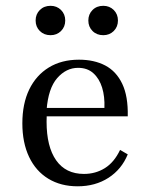

<svg xmlns="http://www.w3.org/2000/svg" viewBox="-20 -633 521 664"><path d="M248.4 11.3Q190.3 11.3 147.2 -14.9Q104 -41.1 80.6 -90.3Q57.3 -139.5 57.3 -206.5Q57.3 -274.2 81 -323.4Q104.8 -372.6 148.8 -399.6Q192.7 -426.6 253.2 -426.6Q305.6 -426.6 344 -406.5Q382.3 -386.3 402.8 -343.1Q423.4 -300 421.8 -230.6H108.9L108.1 -259.7H341.1Q342.7 -299.2 333.1 -330.2Q323.4 -361.3 302.8 -379.8Q282.3 -398.4 250 -398.4Q208.9 -398.4 177.8 -362.9Q146.8 -327.4 141.1 -252.4L142.7 -250.8Q141.9 -241.9 141.5 -232.3Q141.1 -222.6 141.1 -212.1Q141.1 -125.8 174.2 -78.6Q207.3 -31.5 270.2 -31.5Q310.5 -31.5 342.7 -51.6Q375 -71.8 395.2 -114.5L421.8 -99.2Q400.8 -47.6 355.2 -18.1Q309.7 11.3 248.4 11.3ZM337.1 -511.3Q314.5 -511.3 300 -525.8Q285.5 -540.3 285.5 -562.1Q285.5 -583.9 300 -598.4Q314.5 -612.9 337.1 -612.9Q358.9 -612.9 373.4 -598.4Q387.9 -583.9 387.9 -562.1Q387.9 -540.3 373.4 -525.8Q358.9 -511.3 337.1 -511.3ZM154.8 -511.3Q132.3 -511.3 117.7 -525.8Q103.2 -540.3 103.2 -562.1Q103.2 -583.9 117.7 -598.4Q132.3 -612.9 154.8 -612.9Q176.6 -612.9 191.1 -598.4Q205.6 -583.9 205.6 -562.1Q205.6 -540.3 191.1 -525.8Q176.6 -511.3 154.8 -511.3Z"/></svg>

Font: Playfair 5pt SemiExpanded Light
Style: Regular
Weight: 400
Version: Version 2.203